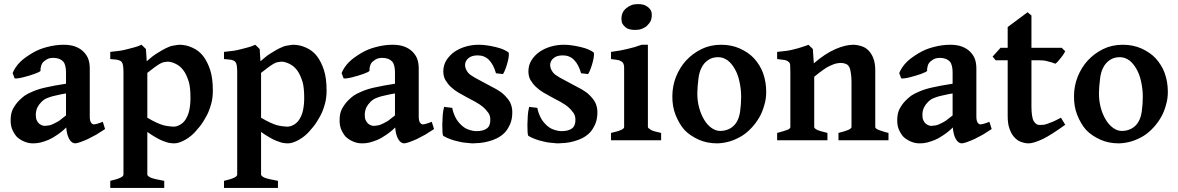

<svg xmlns="http://www.w3.org/2000/svg" viewBox="-20 -689 5787 943"><path d="M201.2 -70.8Q207 -70.8 221.2 -73.2Q229 -74.2 243.2 -81.1Q266.1 -92.3 271 -96.2Q282.2 -104 304.2 -122.1V-230Q288.1 -228 254.9 -220.2Q231.9 -215.3 221.2 -210.9Q207 -206.1 199.2 -201.2Q190.4 -195.3 184.1 -189Q170.9 -175.8 164.1 -162.1Q156.2 -146 155.8 -126Q155.8 -107.9 160.2 -99.1Q165 -87.9 171.9 -82Q179.2 -76.2 187 -73.2Q192.4 -70.8 201.2 -70.8ZM496.1 -55.2Q459 -31.2 453.1 -27.8Q417 -8.8 411.1 -5.9Q391.6 2.9 375 8.8Q357.9 14.6 350.1 15.1Q332 15.1 320.1 -5.9Q308.1 -26.9 305.2 -63Q284.2 -42 259.8 -25.9Q234.9 -8.8 217.8 -2Q198.7 5.9 178.2 11.2Q161.1 15.1 143.1 15.1Q121.1 15.1 103 7.8Q83.5 0.5 66.9 -13.2Q54.7 -22.9 42 -48.8Q32.2 -68.8 32.2 -98.1Q32.2 -132.3 43.9 -154.8Q57.1 -178.7 74.2 -195.8Q88.4 -210 101.1 -219.2Q115.2 -229 142.1 -240.2Q170.9 -252.4 206.1 -259.8Q244.1 -268.6 304.2 -277.8V-335Q304.2 -350.1 301 -364Q297.9 -377.9 291 -386.2Q283.2 -395 271 -399.9Q257.8 -404.8 241.2 -404.8Q228 -404.8 216.8 -400.9Q209 -397.9 196.8 -388.2Q187 -380.4 183.1 -369.1Q178.2 -355 179.2 -342.8Q179.2 -338.9 170.9 -335Q162.1 -330.6 149.9 -326.2Q142.1 -323.2 122.1 -317.1Q102.1 -311 92.8 -309.1Q76.7 -305.2 66.9 -304.2Q56.2 -302.7 51.8 -304.2L42 -330.1Q54.2 -359.9 79.1 -384.8Q99.1 -404.8 138.2 -428.2Q171.4 -448.2 210.9 -458Q252.9 -469.2 292 -469.2Q326.2 -469.2 350.1 -460.2Q374 -451.2 390.1 -435.1Q407.2 -418 414.1 -397.9Q420.9 -377.9 420.9 -352.1V-116.2Q420.9 -96.2 427 -87.2Q433.1 -78.1 440.9 -78.1Q441.9 -78.1 444.3 -78.6Q446.8 -79.1 448.2 -79.1Q451.2 -79.1 457 -81.1Q458 -81.1 460 -82Q461.9 -83 464.4 -83.5Q466.8 -84 469.2 -85Q472.2 -85.9 476.1 -87.4Q480 -88.9 484.9 -90.8Z M915.5 -208Q915.5 -261.2 906.7 -289.1Q894.5 -326.2 880.4 -344.2Q864.3 -365.2 843.8 -375Q821.8 -386.2 802.7 -386.2Q797.9 -386.2 785.6 -383.8Q777.8 -382.8 765.6 -376Q756.8 -371.1 739.7 -358.9Q721.7 -345.7 703.6 -331.1V-110.8Q729 -95.7 748.5 -86.9Q767.6 -78.1 781.7 -74.2Q791.5 -71.3 807.6 -69.1Q823.7 -66.9 831.5 -66.9Q848.6 -66.9 865.5 -76.9Q882.3 -86.9 892.6 -104Q904.8 -124 909.7 -147.9Q915.5 -174.8 915.5 -208ZM1025.4 -244.1Q1025.4 -208 1017.6 -180.2Q1007.8 -144 994.6 -120.1Q977.5 -87.9 960.4 -66.9Q937.5 -38.1 920.4 -23.9Q900.4 -6.8 877.4 3.9Q853.5 15.1 835.4 15.1Q822.3 15.1 807.6 12.2Q801.8 11.2 777.3 2Q764.2 -2.9 743.7 -15.1Q723.6 -26.4 703.6 -41V168Q703.6 175.8 721.7 184.1Q739.7 190.9 786.6 199.2V233.9H521.5V199.2Q555.7 191.4 570.3 184.1Q586.4 177.2 586.4 168V-335.9Q586.4 -350.1 584.5 -366.2Q582.5 -378.4 577.6 -384.8Q571.8 -391.6 558.6 -395Q547.4 -397 521.5 -398.9V-434.1Q548.3 -437 570.3 -439.9Q584.5 -441.9 608.4 -448.2L641.6 -457Q656.7 -460.9 675.3 -469.2L696.8 -448.2L700.7 -388.2Q729.5 -414.1 750.5 -426.8Q779.3 -444.8 794.4 -452.1Q817.4 -463.4 830.6 -464.8Q852.5 -468.8 861.3 -469.2Q893.6 -469.2 924.3 -455.1Q956.5 -440.9 977.5 -414.1Q998.5 -387.2 1012.7 -344.2Q1025.4 -304.2 1025.4 -244.1Z M1474.1 -208Q1474.1 -261.2 1465.3 -289.1Q1453.1 -326.2 1439 -344.2Q1422.9 -365.2 1402.3 -375Q1380.4 -386.2 1361.3 -386.2Q1356.4 -386.2 1344.2 -383.8Q1336.4 -382.8 1324.2 -376Q1315.4 -371.1 1298.3 -358.9Q1280.3 -345.7 1262.2 -331.1V-110.8Q1287.6 -95.7 1307.1 -86.9Q1326.2 -78.1 1340.3 -74.2Q1350.1 -71.3 1366.2 -69.1Q1382.3 -66.9 1390.1 -66.9Q1407.2 -66.9 1424.1 -76.9Q1440.9 -86.9 1451.2 -104Q1463.4 -124 1468.3 -147.9Q1474.1 -174.8 1474.1 -208ZM1584 -244.1Q1584 -208 1576.2 -180.2Q1566.4 -144 1553.2 -120.1Q1536.1 -87.9 1519 -66.9Q1496.1 -38.1 1479 -23.9Q1459 -6.8 1436 3.9Q1412.1 15.1 1394 15.1Q1380.9 15.1 1366.2 12.2Q1360.4 11.2 1335.9 2Q1322.8 -2.9 1302.2 -15.1Q1282.2 -26.4 1262.2 -41V168Q1262.2 175.8 1280.3 184.1Q1298.3 190.9 1345.2 199.2V233.9H1080.1V199.2Q1114.3 191.4 1128.9 184.1Q1145 177.2 1145 168V-335.9Q1145 -350.1 1143.1 -366.2Q1141.1 -378.4 1136.2 -384.8Q1130.4 -391.6 1117.2 -395Q1106 -397 1080.1 -398.9V-434.1Q1106.9 -437 1128.9 -439.9Q1143.1 -441.9 1167 -448.2L1200.2 -457Q1215.3 -460.9 1233.9 -469.2L1255.4 -448.2L1259.3 -388.2Q1288.1 -414.1 1309.1 -426.8Q1337.9 -444.8 1353 -452.1Q1376 -463.4 1389.2 -464.8Q1411.1 -468.8 1419.9 -469.2Q1452.1 -469.2 1482.9 -455.1Q1515.1 -440.9 1536.1 -414.1Q1557.1 -387.2 1571.3 -344.2Q1584 -304.2 1584 -244.1Z M1816.9 -70.8Q1822.8 -70.8 1836.9 -73.2Q1844.7 -74.2 1858.9 -81.1Q1881.8 -92.3 1886.7 -96.2Q1897.9 -104 1919.9 -122.1V-230Q1903.8 -228 1870.6 -220.2Q1847.7 -215.3 1836.9 -210.9Q1822.8 -206.1 1814.9 -201.2Q1806.2 -195.3 1799.8 -189Q1786.6 -175.8 1779.8 -162.1Q1772 -146 1771.5 -126Q1771.5 -107.9 1775.9 -99.1Q1780.8 -87.9 1787.6 -82Q1794.9 -76.2 1802.7 -73.2Q1808.1 -70.8 1816.9 -70.8ZM2111.8 -55.2Q2074.7 -31.2 2068.8 -27.8Q2032.7 -8.8 2026.9 -5.9Q2007.3 2.9 1990.7 8.8Q1973.6 14.6 1965.8 15.1Q1947.8 15.1 1935.8 -5.9Q1923.8 -26.9 1920.9 -63Q1899.9 -42 1875.5 -25.9Q1850.6 -8.8 1833.5 -2Q1814.5 5.9 1793.9 11.2Q1776.9 15.1 1758.8 15.1Q1736.8 15.1 1718.8 7.8Q1699.2 0.5 1682.6 -13.2Q1670.4 -22.9 1657.7 -48.8Q1647.9 -68.8 1647.9 -98.1Q1647.9 -132.3 1659.7 -154.8Q1672.9 -178.7 1689.9 -195.8Q1704.1 -210 1716.8 -219.2Q1731 -229 1757.8 -240.2Q1786.6 -252.4 1821.8 -259.8Q1859.9 -268.6 1919.9 -277.8V-335Q1919.9 -350.1 1916.7 -364Q1913.6 -377.9 1906.7 -386.2Q1898.9 -395 1886.7 -399.9Q1873.5 -404.8 1856.9 -404.8Q1843.8 -404.8 1832.5 -400.9Q1824.7 -397.9 1812.5 -388.2Q1802.7 -380.4 1798.8 -369.1Q1793.9 -355 1794.9 -342.8Q1794.9 -338.9 1786.6 -335Q1777.8 -330.6 1765.6 -326.2Q1757.8 -323.2 1737.8 -317.1Q1717.8 -311 1708.5 -309.1Q1692.4 -305.2 1682.6 -304.2Q1671.9 -302.7 1667.5 -304.2L1657.7 -330.1Q1669.9 -359.9 1694.8 -384.8Q1714.8 -404.8 1753.9 -428.2Q1787.1 -448.2 1826.7 -458Q1868.7 -469.2 1907.7 -469.2Q1941.9 -469.2 1965.8 -460.2Q1989.7 -451.2 2005.9 -435.1Q2022.9 -418 2029.8 -397.9Q2036.6 -377.9 2036.6 -352.1V-116.2Q2036.6 -96.2 2042.7 -87.2Q2048.8 -78.1 2056.6 -78.1Q2057.6 -78.1 2060.1 -78.6Q2062.5 -79.1 2064 -79.1Q2066.9 -79.1 2072.8 -81.1Q2073.7 -81.1 2075.7 -82Q2077.6 -83 2080.1 -83.5Q2082.5 -84 2085 -85Q2087.9 -85.9 2091.8 -87.4Q2095.7 -88.9 2100.6 -90.8Z M2496.1 -138.2Q2496.1 -104 2485.4 -79.1Q2473.1 -52.2 2458.5 -37.1Q2442.4 -21 2420.4 -9.8Q2403.3 -1 2377.4 5.9Q2359.4 10.7 2336.4 13.2Q2310.5 15.1 2302.2 15.1Q2298.3 15.1 2292.2 14.6Q2286.1 14.2 2279.3 13.2Q2272.5 12.2 2268.1 12.2Q2251 11.2 2231.4 5.9Q2208.5 1 2193.4 -4.9Q2174.3 -11.7 2158.2 -21Q2154.3 -22.9 2153.3 -38.1Q2152.3 -49.3 2152.3 -76.2Q2152.3 -90.3 2154.3 -122.1Q2155.3 -141.1 2161.1 -164.1L2201.2 -159.2Q2205.1 -136.2 2217.3 -111.8Q2226.1 -93.8 2244.1 -76.2Q2260.3 -60.1 2279.3 -53.2Q2300.3 -45.4 2319.3 -44.9Q2353.5 -44.9 2371.1 -58.1Q2388.2 -70.3 2388.2 -100.1Q2388.2 -121.1 2378.4 -134.8Q2365.2 -152.8 2352.3 -163.8Q2339.4 -174.8 2314.5 -189L2271.5 -211.9Q2265.6 -214.8 2230.5 -234.9Q2213.4 -244.6 2194.3 -262.2Q2179.2 -276.4 2167.5 -295.9Q2157.7 -313 2157.2 -337.9Q2157.2 -368.7 2172.4 -393.1Q2188.5 -418 2211.4 -434.1Q2236.3 -451.2 2267.3 -460.2Q2298.3 -469.2 2331.1 -469.2Q2353 -469.2 2374 -465.8Q2388.2 -463.9 2414.1 -458Q2438 -452.1 2450.2 -446.8Q2470.2 -438 2478 -431.2Q2480 -428.2 2479 -415Q2478 -401.9 2473.1 -383.8Q2470.2 -371.6 2462.4 -350.1Q2455.6 -332 2450.2 -325.2L2416 -329.1Q2403.8 -372.1 2381.3 -395Q2359.4 -417 2326.2 -417Q2297.4 -417 2281.2 -403.8Q2264.2 -389.6 2264.2 -370.1Q2264.2 -355 2272.5 -341.8Q2280.3 -327.6 2294.4 -318.8Q2309.6 -308.1 2330.1 -297.9L2376.5 -272.9Q2398.4 -261.7 2419.4 -250Q2442.4 -236.8 2457 -222.2Q2477.1 -202.1 2485.4 -186Q2496.1 -164.1 2496.1 -138.2Z M2914.1 -138.2Q2914.1 -104 2903.3 -79.1Q2891.1 -52.2 2876.5 -37.1Q2860.4 -21 2838.4 -9.8Q2821.3 -1 2795.4 5.9Q2777.3 10.7 2754.4 13.2Q2728.5 15.1 2720.2 15.1Q2716.3 15.1 2710.2 14.6Q2704.1 14.2 2697.3 13.2Q2690.4 12.2 2686 12.2Q2668.9 11.2 2649.4 5.9Q2626.5 1 2611.3 -4.9Q2592.3 -11.7 2576.2 -21Q2572.3 -22.9 2571.3 -38.1Q2570.3 -49.3 2570.3 -76.2Q2570.3 -90.3 2572.3 -122.1Q2573.2 -141.1 2579.1 -164.1L2619.1 -159.2Q2623 -136.2 2635.3 -111.8Q2644 -93.8 2662.1 -76.2Q2678.2 -60.1 2697.3 -53.2Q2718.3 -45.4 2737.3 -44.9Q2771.5 -44.9 2789.1 -58.1Q2806.2 -70.3 2806.2 -100.1Q2806.2 -121.1 2796.4 -134.8Q2783.2 -152.8 2770.3 -163.8Q2757.3 -174.8 2732.4 -189L2689.5 -211.9Q2683.6 -214.8 2648.4 -234.9Q2631.3 -244.6 2612.3 -262.2Q2597.2 -276.4 2585.4 -295.9Q2575.7 -313 2575.2 -337.9Q2575.2 -368.7 2590.3 -393.1Q2606.4 -418 2629.4 -434.1Q2654.3 -451.2 2685.3 -460.2Q2716.3 -469.2 2749 -469.2Q2771 -469.2 2792 -465.8Q2806.2 -463.9 2832 -458Q2856 -452.1 2868.2 -446.8Q2888.2 -438 2896 -431.2Q2897.9 -428.2 2897 -415Q2896 -401.9 2891.1 -383.8Q2888.2 -371.6 2880.4 -350.1Q2873.5 -332 2868.2 -325.2L2834 -329.1Q2821.8 -372.1 2799.3 -395Q2777.3 -417 2744.1 -417Q2715.3 -417 2699.2 -403.8Q2682.1 -389.6 2682.1 -370.1Q2682.1 -355 2690.4 -341.8Q2698.2 -327.6 2712.4 -318.8Q2727.5 -308.1 2748 -297.9L2794.4 -272.9Q2816.4 -261.7 2837.4 -250Q2860.4 -236.8 2875 -222.2Q2895 -202.1 2903.3 -186Q2914.1 -164.1 2914.1 -138.2Z M2981 0V-36.1Q3016.1 -43.9 3030.3 -50.8Q3045.4 -57.6 3045.4 -64.9V-315.9V-356.9Q3045.4 -372.1 3039.1 -380.9Q3034.2 -387.7 3020 -393.1Q3013.2 -395 2981 -398.9V-434.1Q3031.7 -440.9 3060.1 -448.2Q3099.1 -457 3131.3 -469.2H3162.1V-64.9Q3162.1 -60.1 3177.2 -50.8Q3189.5 -43.9 3227.1 -36.1V0ZM3181.2 -616.2Q3181.2 -598.1 3175.3 -585Q3171.4 -576.2 3157.2 -562Q3149.4 -554.2 3131.3 -546.9Q3118.2 -542 3099.1 -542Q3085 -542 3073.2 -544.9Q3060.1 -547.9 3052.2 -555.2Q3042.5 -563 3037.4 -572Q3032.2 -581.1 3032.2 -596.2Q3032.2 -612.8 3038.1 -626Q3043 -638.2 3056.2 -648.9Q3065.9 -657.7 3082 -664.1Q3094.2 -668.9 3114.3 -668.9Q3127.4 -668.9 3139.2 -666Q3148.9 -664.1 3160.2 -655.8Q3168.9 -649.9 3175.3 -640.1Q3181.2 -629.9 3181.2 -616.2Z M3620.1 -214.8Q3620.1 -251 3611.8 -288.1Q3605 -322.3 3589.1 -350.1Q3573.2 -377.9 3554.2 -392.1Q3532.2 -408.2 3507.8 -408.2Q3478 -408.2 3458 -394Q3437 -379.9 3425.8 -356.9Q3413.6 -334 3410.2 -300.8Q3405.3 -263.7 3404.8 -231Q3404.8 -191.9 3414.1 -159.2Q3421.9 -128.4 3439 -100.1Q3453.1 -76.2 3474.1 -61Q3495.1 -45.9 3517.1 -45.9Q3543.9 -45.9 3565.9 -58.1Q3585.9 -69.3 3598.1 -89.8Q3611.3 -111.8 3615.2 -143.1Q3620.1 -177.7 3620.1 -214.8ZM3743.2 -236.8Q3743.2 -203.6 3733.9 -172.9Q3724.1 -137.7 3710 -113.8Q3692.9 -84 3671.9 -62Q3647.9 -36.1 3623 -21Q3594.2 -3.9 3565.9 4.9Q3532.7 14.6 3502.9 15.1Q3452.1 15.1 3412.1 -2.9Q3368.2 -22.9 3341.8 -50.8Q3315.9 -79.6 3297.9 -125Q3281.7 -166 3282.2 -216.8Q3282.2 -265.6 3299.8 -311Q3318.8 -357.9 3349.1 -391.1Q3381.3 -426.3 3425.8 -448.2Q3469.2 -469.2 3522 -469.2Q3571.8 -469.2 3612.8 -451.2Q3656.7 -431.2 3683.1 -402.8Q3713.9 -368.7 3728 -329.1Q3743.2 -286.6 3743.2 -236.8Z M4098.1 0V-36.1Q4136.2 -45.9 4147.9 -51.8Q4162.1 -58.6 4162.1 -64.9V-287.1Q4162.1 -314 4158.7 -332Q4155.8 -352.1 4150.9 -359.9Q4145 -371.1 4134.8 -375Q4122.6 -379.9 4110.8 -379.9Q4099.6 -379.9 4085.9 -377Q4077.1 -375 4057.1 -366.2Q4043 -360.4 4022 -345.2Q4005.9 -334 3979 -312V-64.9Q3979 -58.1 3996.1 -49.8Q4008.3 -44.9 4043.9 -36.1V0H3796.9V-36.1Q3833 -45.9 3845.7 -50.8Q3861.8 -56.6 3861.8 -64.9V-335.9Q3861.8 -342.8 3861.3 -353.3Q3860.8 -363.8 3860.8 -367.2Q3860.8 -378.4 3855 -383.8Q3848.1 -390.6 3835.9 -394Q3832 -395 3796.9 -398.9V-434.1Q3803.7 -435.1 3818.4 -436.5Q3833 -438 3840.8 -439Q3856.9 -440.9 3879.9 -446.8Q3903.8 -452.6 3916 -457Q3946.8 -466.8 3950.7 -469.2L3972.2 -448.2L3977.1 -377.9Q4032.2 -425.8 4084 -448.2Q4133.3 -469.2 4170.9 -469.2Q4189 -469.2 4211.9 -461.9Q4231 -456.1 4245.8 -440.9Q4260.7 -425.8 4269.8 -401.9Q4278.8 -377.9 4278.8 -344.2V-64.9Q4278.8 -62 4281.7 -59.1Q4285.6 -55.2 4293 -51.8Q4295.9 -50.8 4302.5 -48.3Q4309.1 -45.9 4313 -44.9Q4326.2 -40 4343.8 -36.1V0Z M4555.7 -70.8Q4561.5 -70.8 4575.7 -73.2Q4583.5 -74.2 4597.7 -81.1Q4620.6 -92.3 4625.5 -96.2Q4636.7 -104 4658.7 -122.1V-230Q4642.6 -228 4609.4 -220.2Q4586.4 -215.3 4575.7 -210.9Q4561.5 -206.1 4553.7 -201.2Q4544.9 -195.3 4538.6 -189Q4525.4 -175.8 4518.6 -162.1Q4510.7 -146 4510.3 -126Q4510.3 -107.9 4514.6 -99.1Q4519.5 -87.9 4526.4 -82Q4533.7 -76.2 4541.5 -73.2Q4546.9 -70.8 4555.7 -70.8ZM4850.6 -55.2Q4813.5 -31.2 4807.6 -27.8Q4771.5 -8.8 4765.6 -5.9Q4746.1 2.9 4729.5 8.8Q4712.4 14.6 4704.6 15.1Q4686.5 15.1 4674.6 -5.9Q4662.6 -26.9 4659.7 -63Q4638.7 -42 4614.3 -25.9Q4589.4 -8.8 4572.3 -2Q4553.2 5.9 4532.7 11.2Q4515.6 15.1 4497.6 15.1Q4475.6 15.1 4457.5 7.8Q4438 0.5 4421.4 -13.2Q4409.2 -22.9 4396.5 -48.8Q4386.7 -68.8 4386.7 -98.1Q4386.7 -132.3 4398.4 -154.8Q4411.6 -178.7 4428.7 -195.8Q4442.9 -210 4455.6 -219.2Q4469.7 -229 4496.6 -240.2Q4525.4 -252.4 4560.5 -259.8Q4598.6 -268.6 4658.7 -277.8V-335Q4658.7 -350.1 4655.5 -364Q4652.3 -377.9 4645.5 -386.2Q4637.7 -395 4625.5 -399.9Q4612.3 -404.8 4595.7 -404.8Q4582.5 -404.8 4571.3 -400.9Q4563.5 -397.9 4551.3 -388.2Q4541.5 -380.4 4537.6 -369.1Q4532.7 -355 4533.7 -342.8Q4533.7 -338.9 4525.4 -335Q4516.6 -330.6 4504.4 -326.2Q4496.6 -323.2 4476.6 -317.1Q4456.5 -311 4447.3 -309.1Q4431.2 -305.2 4421.4 -304.2Q4410.6 -302.7 4406.2 -304.2L4396.5 -330.1Q4408.7 -359.9 4433.6 -384.8Q4453.6 -404.8 4492.7 -428.2Q4525.9 -448.2 4565.4 -458Q4607.4 -469.2 4646.5 -469.2Q4680.7 -469.2 4704.6 -460.2Q4728.5 -451.2 4744.6 -435.1Q4761.7 -418 4768.6 -397.9Q4775.4 -377.9 4775.4 -352.1V-116.2Q4775.4 -96.2 4781.5 -87.2Q4787.6 -78.1 4795.4 -78.1Q4796.4 -78.1 4798.8 -78.6Q4801.3 -79.1 4802.7 -79.1Q4805.7 -79.1 4811.5 -81.1Q4812.5 -81.1 4814.5 -82Q4816.4 -83 4818.8 -83.5Q4821.3 -84 4823.7 -85Q4826.7 -85.9 4830.6 -87.4Q4834.5 -88.9 4839.4 -90.8Z M5211.9 -76.2Q5141.1 -25.4 5103 -6.8Q5056.2 15.1 5032.2 15.1Q5013.2 15.1 4992.2 6.8Q4974.1 0 4959 -18.1Q4945.8 -33.2 4937 -60.1Q4929.2 -83 4929.2 -119.1V-393.1H4870.1L4855 -411.1L4894 -454.1H4929.2V-556.2L5026.9 -628.9L5045.9 -612.8V-454.1H5194.8L5211.9 -437Q5209 -431.2 5201.2 -418.9L5188 -401.9L5174.8 -386.2Q5171.9 -382.3 5163.1 -376Q5157.2 -378.9 5147.9 -381.8Q5145 -382.8 5137.9 -384.5Q5130.9 -386.2 5127.9 -387.2Q5115.7 -391.1 5104 -392.1Q5096.2 -393.1 5079.1 -393.1H5045.9V-165Q5045.9 -140.1 5048.8 -122.1Q5051.8 -102.1 5057.1 -94.2Q5063 -84.5 5070.8 -79.1Q5077.6 -75.2 5086.9 -75.2Q5100.1 -75.2 5106 -76.2Q5114.7 -77.6 5127 -82Q5150.9 -90.8 5154.8 -92.8L5190.9 -110.8Z M5592.8 -214.8Q5592.8 -251 5584.5 -288.1Q5577.6 -322.3 5561.8 -350.1Q5545.9 -377.9 5526.9 -392.1Q5504.9 -408.2 5480.5 -408.2Q5450.7 -408.2 5430.7 -394Q5409.7 -379.9 5398.4 -356.9Q5386.2 -334 5382.8 -300.8Q5377.9 -263.7 5377.4 -231Q5377.4 -191.9 5386.7 -159.2Q5394.5 -128.4 5411.6 -100.1Q5425.8 -76.2 5446.8 -61Q5467.8 -45.9 5489.7 -45.9Q5516.6 -45.9 5538.6 -58.1Q5558.6 -69.3 5570.8 -89.8Q5584 -111.8 5587.9 -143.1Q5592.8 -177.7 5592.8 -214.8ZM5715.8 -236.8Q5715.8 -203.6 5706.5 -172.9Q5696.8 -137.7 5682.6 -113.8Q5665.5 -84 5644.5 -62Q5620.6 -36.1 5595.7 -21Q5566.9 -3.9 5538.6 4.9Q5505.4 14.6 5475.6 15.1Q5424.8 15.1 5384.8 -2.9Q5340.8 -22.9 5314.5 -50.8Q5288.6 -79.6 5270.5 -125Q5254.4 -166 5254.9 -216.8Q5254.9 -265.6 5272.5 -311Q5291.5 -357.9 5321.8 -391.1Q5354 -426.3 5398.4 -448.2Q5441.9 -469.2 5494.6 -469.2Q5544.4 -469.2 5585.4 -451.2Q5629.4 -431.2 5655.8 -402.8Q5686.5 -368.7 5700.7 -329.1Q5715.8 -286.6 5715.8 -236.8Z"/></svg>

Font: Gentium Basic
Style: Bold
Weight: 700
Designer: J. Victor Gaultney and Annie Olsen
Foundry: SIL International
Version: Version 1.100